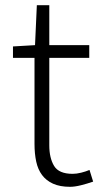

<svg xmlns="http://www.w3.org/2000/svg" viewBox="-20 -707 393 740"><path d="M30 -528 115 -533 122 -687H170V-533H324V-484H170V-147Q170 -98 188.5 -67.5Q207 -37 260 -37Q275 -37 293 -41.5Q311 -46 325 -52L339 -7Q316 1 292 7Q268 13 250 13Q211 13 184.5 1Q158 -11 142 -32.5Q126 -54 119.5 -84.5Q113 -115 113 -152V-484H30Z"/></svg>

Font: Kinto Sans Light
Style: Regular
Weight: 300
Designer: Authors: Ryoko NISHIZUKA  (kana & ideographs); Paul D. Hunt (Latin, Greek & Cyrillic); Wenlong ZHANG  (bopomofo); Sandol
Foundry: Adobe Systems Incorporated, ookami Inc.
Version: Version 0.001